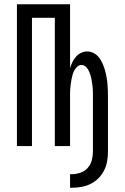

<svg xmlns="http://www.w3.org/2000/svg" viewBox="-20 -690 590 907"><path d="M318 197H311V133H318Q339 133 359.5 126Q380 119 394 103.5Q408 88 413.5 67.5Q419 47 419 26V-230Q419 -241 419 -252Q419 -263 418 -273.5Q417 -284 415.5 -295Q414 -306 412 -316.5Q410 -327 406.5 -337.5Q403 -348 398 -358Q393 -368 384.5 -375.5Q376 -383 365 -383Q354 -383 345.5 -375.5Q337 -368 331.5 -358Q326 -348 323 -337.5Q320 -327 318 -316.5Q316 -306 314.5 -295Q313 -284 312 -273.5Q311 -263 311 -252Q311 -241 311 -230V0H239V-606H131V0H60V-670H311V-368Q315 -383 322 -396.5Q329 -410 338.5 -421.5Q348 -433 362.5 -440Q377 -447 392 -447Q408 -447 423 -439Q438 -431 448 -418Q458 -405 464.5 -390Q471 -375 475.5 -359.5Q480 -344 483 -327.5Q486 -311 487.5 -295Q489 -279 489.5 -262.5Q490 -246 490 -230V26Q490 49 486 72Q482 95 471.5 115.5Q461 136 444.5 152.5Q428 169 407.5 179Q387 189 364 193Q341 197 318 197Z"/></svg>

Font: Lode
Style: Regular
Weight: 400
Monospace: yes
Designer: Belleve Invis
Foundry: Belleve Invis
Version: Version 29.2.0; ttfautohint (v1.8.3)